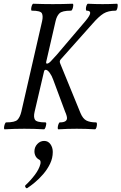

<svg xmlns="http://www.w3.org/2000/svg" viewBox="-20 -688 649 1026"><path d="M5 3Q1 3 1.5 -6Q2 -15 5.5 -24.5Q9 -34 13 -34Q60 -34 73.5 -48Q87 -62 94 -91L205 -575Q211 -602 204 -616.5Q197 -631 150 -631Q146 -631 146.5 -640.5Q147 -650 150.5 -659Q154 -668 158 -668Q184 -667 210.5 -666.5Q237 -666 262 -666Q288 -666 314.5 -666.5Q341 -667 367 -668Q372 -668 371.5 -659Q371 -650 367.5 -640.5Q364 -631 359 -631Q312 -631 297.5 -616.5Q283 -602 277 -575L227 -358Q225 -348 231 -348Q239 -348 251 -360Q263 -372 284 -396L437 -576Q462 -606 462 -619Q462 -631 443 -631Q439 -631 439 -640.5Q439 -650 442.5 -659Q446 -668 450 -668Q470 -667 489.5 -666.5Q509 -666 528 -666Q547 -666 566.5 -666.5Q586 -667 605 -668Q609 -668 609 -659Q609 -650 606 -640.5Q603 -631 598 -631Q558 -631 533 -615.5Q508 -600 475 -562L304 -370Q296 -361 302 -348L410 -84Q423 -53 442.5 -43.5Q462 -34 493 -34Q498 -34 498 -24.5Q498 -15 495 -6Q492 3 487 3Q439 0 390 0Q342 0 292 3Q288 3 288.5 -6Q289 -15 292.5 -24.5Q296 -34 300 -34Q338 -34 338 -57Q338 -62 335.5 -71Q333 -80 328 -91L264 -263Q257 -283 245.5 -299Q234 -315 224 -315Q217 -315 215 -305L165 -91Q158 -62 167 -48Q176 -34 223 -34Q228 -34 227 -24.5Q226 -15 222.5 -6Q219 3 215 3Q163 0 110 0Q58 0 5 3ZM126 317Q121 320 116.5 313Q112 306 116 302Q144 276 166.5 246Q189 216 196 188Q199 171 191 166Q177 159 170.5 147Q164 135 164 121Q164 98 179.5 81.5Q195 65 216 65Q237 65 249.5 82.5Q262 100 262 124Q262 157 247.5 187Q233 217 211 242.5Q189 268 166 287Q143 306 126 317Z"/></svg>

Font: Junicode Two Beta Condensed
Style: Italic
Weight: 400
Width: 3
Italic angle: -9°
Version: Version 1.053; ttfautohint (v1.8.4)